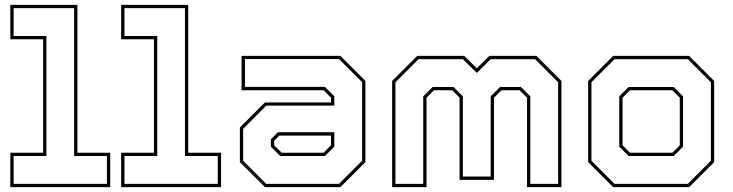

<svg xmlns="http://www.w3.org/2000/svg" viewBox="-20 -770 3014 790"><path d="M22.5 0V-141.5H157.5V-608.5H22.5V-750H298.5V-141.5H433.5V0ZM36 -13.5H420V-128H285V-736.5H36V-622H171V-128H36Z M478.5 0V-141.5H613.5V-608.5H478.5V-750H754.5V-141.5H889.5V0ZM492 -13.5H876V-128H741V-736.5H492V-622H627V-128H492Z M1070 0 967 -103V-245.5L1070 -348.5H1342V-368L1311.5 -398.5H974V-540H1380.5L1483.5 -437V-103L1380.5 0ZM1133 -128 1094.5 -166.5V-197L1123.5 -226H1355.5V-166.5L1317 -128ZM1075.5 -13.5H1375L1470 -108.5V-432L1375 -527H988V-412.5H1317L1355.5 -374V-335.5H1075.5L980.5 -240V-108.5ZM1139 -141.5H1311.5L1342 -172V-212H1129L1108 -191V-172Z M1593.5 0V-437L1696.5 -540H1890L1942 -489L1993.5 -540H2187L2290 -437V0H2148.5V-368L2118 -398.5H2043L2012.5 -368V-30H1871V-368L1840.5 -398.5H1765.5L1735 -368V0ZM1607 -13.5H1721.5V-373.5L1760 -412H1846L1884.5 -373.5V-43.5H1999V-373.5L2037.5 -412H2123.5L2162 -373.5V-13.5H2276.5V-431.5L2181.5 -526.5H1999L1942 -470L1884.5 -526.5H1702L1607 -431.5Z M2503 0 2400 -103V-437L2503 -540H2815.5L2918.5 -437V-103L2815.5 0ZM2508.5 -13.5H2810L2905 -108.5V-431.5L2810 -526.5H2508.5L2413.5 -431.5V-108.5ZM2566.5 -128 2528 -166.5V-373.5L2566.5 -412H2752L2790.5 -373.5V-166.5L2752 -128ZM2572 -141.5H2746.5L2777 -172V-368L2746.5 -398.5H2572L2541.5 -368V-172Z"/></svg>

Font: Tourney Thin Thin
Style: Regular
Weight: 250
Version: Version 1.015